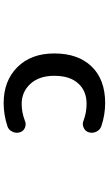

<svg xmlns="http://www.w3.org/2000/svg" viewBox="205 -804 590 1040"><g transform="rotate(90 500.0 -284.0)"><path d="M538.1 -8.8Q418 -8.8 343.8 -83Q269.5 -157.2 269.5 -283.2Q269.5 -412.1 340.3 -485.4Q411.1 -558.6 538.1 -558.6Q601.6 -558.6 663.1 -538.1Q683.6 -531.2 693.4 -510.7Q699.2 -499 699.2 -486.3Q699.2 -478.5 696.3 -468.8Q690.4 -450.2 671.9 -442.4Q662.1 -437.5 651.4 -437.5Q642.6 -437.5 633.8 -441.4Q588.9 -458 543 -458Q471.7 -458 431.6 -412.1Q390.6 -367.2 390.6 -283.2Q390.6 -200.2 434.6 -153.3Q477.5 -106.4 543 -106.4Q588.9 -106.4 634.8 -124Q643.6 -127.9 653.3 -127.9Q662.1 -127.9 671.9 -124Q690.4 -116.2 696.3 -97.7Q699.2 -87.9 699.2 -80.1Q699.2 -67.4 693.4 -56.6Q684.6 -36.1 664.1 -29.3Q601.6 -8.8 538.1 -8.8Z"/></g></svg>

Font: Rounded Mgen+ 1mn medium
Style: Regular
Weight: 500
Designer: [Source Han Sans]
Ryoko NISHIZUKA  (kana & ideographs); Paul D. Hunt (Latin, Greek & Cyrillic); Wenlong ZHANG  (bopomofo
Version: Version 1.059.20150602